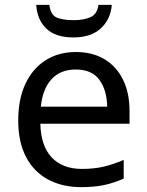

<svg xmlns="http://www.w3.org/2000/svg" viewBox="-20 -760 604 790"><path d="M292 -546Q361 -546 410.5 -516Q460 -486 486.5 -431.5Q513 -377 513 -304V-251H146Q148 -160 192.5 -112.5Q237 -65 317 -65Q368 -65 407.5 -74.5Q447 -84 489 -102V-25Q448 -7 408 1.5Q368 10 313 10Q237 10 178.5 -21Q120 -52 87.5 -113.5Q55 -175 55 -264Q55 -352 84.5 -415Q114 -478 167.5 -512Q221 -546 292 -546ZM291 -474Q228 -474 191.5 -433.5Q155 -393 148 -321H421Q420 -389 389 -431.5Q358 -474 291 -474ZM440 -740Q435 -680 394.5 -643Q354 -606 282 -606Q208 -606 170.5 -642.5Q133 -679 129 -740H183Q188 -699 213 -688Q238 -677 284 -677Q323 -677 351.5 -689Q380 -701 385 -740Z"/></svg>

Font: Noto Sans
Style: Regular
Weight: 400
Designer: Monotype Design Team
Foundry: Monotype Imaging Inc.
Version: Version 2.007